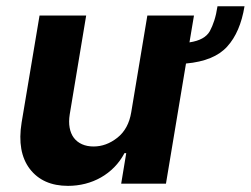

<svg xmlns="http://www.w3.org/2000/svg" viewBox="-20 -596 813 623"><path d="M50.1 -198.2 108.3 -545.5H259.6L206.3 -225.1Q202.4 -201 206 -181.6Q209.5 -162.3 219.6 -148.8Q229.8 -135.3 246.1 -128Q262.4 -120.7 283.7 -120.7Q324.9 -120.7 360.8 -149.1Q397 -177.6 405.9 -232.2L458.1 -545.5H609.4L594.8 -458.5Q644.5 -465.9 660.9 -495Q669 -509.9 675.4 -529.8Q681.8 -549.7 685.7 -575.6H773.4Q759.6 -491.5 717.3 -445Q675.1 -398.1 583.5 -389.9L518.5 0H373.2L389.6 -99.1H383.9Q370.4 -73.5 350.9 -53.6Q331.3 -33.7 307.5 -20.2Q283.7 -6.7 256.6 0.2Q229.4 7.1 200.6 7.1Q119 7.1 76.7 -47.9Q34.8 -103 50.1 -198.2Z"/></svg>

Font: Inter P
Style: Bold Italic
Weight: 700
Italic angle: 9.39999°
Designer: Rasmus Andersson
Foundry: rsms
Version: Version 3.018;git-588b23468